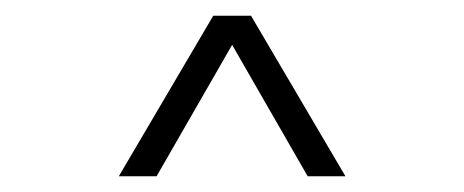

<svg xmlns="http://www.w3.org/2000/svg" viewBox="-20 -720 590 244"><path d="M251 -700H299L419 -496H371L275 -663L179 -496H131Z"/></svg>

Font: Gilda Display
Style: Regular
Weight: 400
Designer: Eduardo Rodriguez Tunni
Foundry: Eduardo Rodriguez Tunni
Version: Version 1.002; ttfautohint (v1.8.4.7-5d5b);gftools[0.9.22]